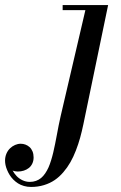

<svg xmlns="http://www.w3.org/2000/svg" viewBox="-195 -480 477 760"><path d="M-145 195Q-138.6 207.1 -129.2 216.9Q-119.9 226.8 -106.1 233.4Q-92.2 240 -77 240Q-63.8 240 -52.4 235.9Q-41.1 231.8 -32.4 224.6Q-23.8 217.5 -16.2 206.4Q-8.8 195.4 -3.2 183.2Q2.2 171 7.2 154.9Q12.2 138.8 15.8 123.4Q19.4 108.1 23.3 88.9Q27.2 69.8 30.2 53.2Q33.1 36.8 37.2 16.4Q41.2 -4 45 -20L143 -440H53V-460H233L135 12Q129 40.5 122.2 65.2Q115.4 89.9 105.4 115.7Q95.4 141.5 83.6 162.2Q71.8 183 55.8 201.6Q39.9 220.2 21.4 232.8Q2.9 245.4 -20.9 252.7Q-44.8 260 -72 260Q-86.8 260 -100.1 256.2Q-113.4 252.4 -123.6 245.9Q-133.8 239.4 -142.3 230.8Q-150.9 222.1 -156.8 212.5Q-162.8 202.9 -166.9 192.8Q-171.1 182.8 -173.1 173.4Q-175 164.1 -175 156Q-175 141.1 -169.6 128.3Q-164.1 115.5 -155.2 107.1Q-146.4 98.6 -135.4 93.8Q-124.4 89 -113 89Q-103.4 89 -94.4 92.3Q-85.5 95.6 -78.2 102Q-70.9 108.4 -66.4 119Q-62 129.6 -62 143Q-62 156.5 -67.1 167.3Q-72.1 178.1 -80.8 184.9Q-89.5 191.8 -100.8 195.4Q-112.1 199 -125 199Q-128.5 199 -134.8 198Q-141.1 197 -145 195Z"/></svg>

Font: Bodoni* 11
Style: Italic
Weight: 400
Italic angle: -13°
Version: Version 1.002